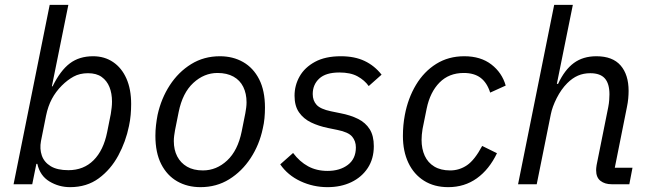

<svg xmlns="http://www.w3.org/2000/svg" viewBox="-20 -760 2686 792"><path d="M36 0 185 -740H262L194 -404H197Q229 -469 268 -498.5Q307 -528 364 -528Q411 -528 446.5 -504Q482 -480 501.5 -436Q521 -392 521 -331Q521 -309 519 -286Q517 -263 512 -240Q499 -176 468 -118.5Q437 -61 387.5 -24.5Q338 12 269 12Q223 12 184 -11.5Q145 -35 134 -84H130L113 0ZM262 -58Q325 -58 366 -99Q407 -140 422 -215L437 -290Q439 -303 440.5 -315.5Q442 -328 442 -341Q442 -375 431.5 -401Q421 -427 399.5 -442.5Q378 -458 343 -458Q309 -458 283.5 -444Q258 -430 235 -407Q210 -382 194 -352Q178 -322 170 -283L149 -178Q143 -146 152.5 -118.5Q162 -91 189 -74.5Q216 -58 262 -58Z M807 12Q753 12 711 -12Q669 -36 645 -83Q621 -130 621 -200Q621 -222 623.5 -243.5Q626 -265 630 -286Q645 -354 680.5 -408.5Q716 -463 768.5 -495.5Q821 -528 887 -528Q941 -528 983 -504Q1025 -480 1049 -433Q1073 -386 1073 -316Q1073 -294 1071 -272.5Q1069 -251 1064 -230Q1050 -163 1014 -108Q978 -53 925.5 -20.5Q873 12 807 12ZM817 -57Q873 -57 917 -98Q961 -139 977 -218L992 -293Q994 -304 995.5 -315.5Q997 -327 997 -338Q997 -374 983.5 -401.5Q970 -429 943 -444Q916 -459 877 -459Q822 -459 777.5 -418Q733 -377 717 -298L702 -223Q700 -212 698.5 -200.5Q697 -189 697 -178Q697 -142 711 -115Q725 -88 751.5 -72.5Q778 -57 817 -57Z M1331 12Q1272 12 1219.5 -12.5Q1167 -37 1136 -82L1189 -129Q1216 -93 1251 -74Q1286 -55 1331 -55Q1382 -55 1415 -80Q1448 -105 1448 -152Q1448 -178 1432.5 -196.5Q1417 -215 1372 -224L1333 -232Q1294 -240 1263 -255Q1232 -270 1213.5 -296.5Q1195 -323 1195 -365Q1195 -408 1216 -445Q1237 -482 1279.5 -505Q1322 -528 1386 -528Q1443 -528 1484 -508.5Q1525 -489 1554 -452L1501 -405Q1484 -429 1455 -445Q1426 -461 1380 -461Q1324 -461 1297 -436Q1270 -411 1270 -372Q1270 -345 1286 -327.5Q1302 -310 1345 -301L1384 -293Q1426 -285 1457 -269.5Q1488 -254 1505 -227Q1522 -200 1522 -157Q1522 -105 1497 -67Q1472 -29 1429 -8.5Q1386 12 1331 12Z M1829 12Q1771 12 1729 -14.5Q1687 -41 1664.5 -88.5Q1642 -136 1642 -199Q1642 -222 1644 -243.5Q1646 -265 1650 -286Q1663 -355 1696 -410Q1729 -465 1779.5 -496.5Q1830 -528 1895 -528Q1963 -528 2007 -494Q2051 -460 2066 -407L2002 -378Q1989 -419 1962.5 -439Q1936 -459 1893 -459Q1832 -459 1793 -419.5Q1754 -380 1740 -312L1723 -228Q1721 -217 1720 -204.5Q1719 -192 1719 -183Q1719 -146 1732 -117.5Q1745 -89 1771.5 -73Q1798 -57 1837 -57Q1875 -57 1906.5 -78.5Q1938 -100 1969 -158L2030 -128Q1998 -61 1947 -24.5Q1896 12 1829 12Z M2117 0 2266 -740H2343L2277 -414H2282Q2309 -472 2347 -500Q2385 -528 2440 -528Q2507 -528 2540 -490Q2573 -452 2573 -385Q2573 -371 2571.5 -354Q2570 -337 2566 -318L2516 -68H2589L2576 0H2503Q2475 0 2457 -14Q2439 -28 2439 -58Q2439 -63 2439.5 -67.5Q2440 -72 2441 -79L2489 -318Q2492 -333 2493 -347.5Q2494 -362 2494 -371Q2494 -415 2475 -436.5Q2456 -458 2415 -458Q2387 -458 2364 -448Q2341 -438 2320 -417Q2295 -392 2276.5 -355.5Q2258 -319 2252 -288L2194 0Z"/></svg>

Font: IBM Plex Sans Var
Style: Italic
Weight: 400
Italic angle: -11.31°
Designer: Mike Abbink, Paul van der Laan, Pieter van Rosmalen
Foundry: Bold Monday
Version: Version 1.001